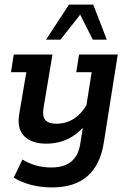

<svg xmlns="http://www.w3.org/2000/svg" viewBox="-20 -637 571 838"><path d="M207 181Q156 181 112.5 169Q69 157 40 138L78 59Q105 76 136.5 85Q168 94 204 94Q259 94 290.5 68.5Q322 43 330 -8L346 -108L366 -110Q332 -61 286 -35.5Q240 -10 181 -10Q119 -10 86 -42.5Q53 -75 64 -140L95 -322H28L40 -399H209L170 -166Q164 -129 178 -113Q192 -97 225 -97Q270 -97 305 -120.5Q340 -144 365 -191L354 -157L380 -322H313L325 -399H494L433 -14Q418 82 362 131.5Q306 181 207 181ZM181 -464 281 -617H387L446 -464H385L330 -573L244 -464Z"/></svg>

Font: Rokkitt SemiBold
Style: Italic
Weight: 600
Italic angle: -9°
Designer: Vernon Adams
Foundry: Vernon Adams
Version: Version 3.103